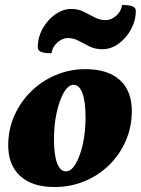

<svg xmlns="http://www.w3.org/2000/svg" viewBox="-20 -740 566 772"><path d="M199 12Q110 12 61.5 -32Q13 -76 13 -156Q13 -219 37.5 -274.5Q62 -330 104.5 -372Q147 -414 203.5 -438Q260 -462 324 -462Q413 -462 461.5 -418.5Q510 -375 510 -294Q510 -230 486 -174.5Q462 -119 419.5 -77Q377 -35 320.5 -11.5Q264 12 199 12ZM245 -51Q266 -51 284 -81Q302 -111 313 -160.5Q324 -210 324 -269Q324 -331 311.5 -365Q299 -399 276 -399Q255 -399 237 -368.5Q219 -338 208 -288Q197 -238 197 -179Q197 -118 209.5 -84.5Q222 -51 245 -51ZM187 -526Q158 -526 145 -531.5Q132 -537 132 -550Q132 -590 151.5 -625Q171 -660 202 -682Q233 -704 267 -704Q295 -704 317.5 -692.5Q340 -681 361 -670Q382 -659 405 -659Q427 -659 447 -676.5Q467 -694 471 -720Q500 -720 513 -714.5Q526 -709 526 -696Q526 -657 506.5 -621.5Q487 -586 456.5 -564Q426 -542 391 -542Q363 -542 340.5 -553Q318 -564 297 -575.5Q276 -587 253 -587Q231 -587 211 -569.5Q191 -552 187 -526Z"/></svg>

Font: Petrona Black
Style: Italic
Weight: 900
Italic angle: -9°
Designer: Ringo R. Seeber
Foundry: Ringo R. Seeber
Version: Version 2.001; ttfautohint (v1.8.3)